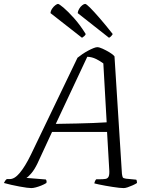

<svg xmlns="http://www.w3.org/2000/svg" viewBox="-47 -961 781 981"><path d="M113 0Q106 0 89.5 -2Q73 -4 52.5 -8Q32 -12 11 -16.5Q-10 -21 -27 -26Q-25 -31 -20.5 -37.5Q-16 -44 -12 -46H3Q15 -46 27.5 -53.5Q40 -61 53.5 -77Q67 -93 81.5 -116.5Q96 -140 111 -171L349 -666Q360 -675 374 -684.5Q388 -694 403 -702Q418 -710 430.5 -715Q443 -720 450 -720Q460 -720 477.5 -712Q495 -704 512.5 -693.5Q530 -683 538 -673L576 -73Q578 -59 580.5 -54.5Q583 -50 597 -48L649 -43Q651 -42 652 -35.5Q653 -29 653 -26Q644 -20 630.5 -14Q617 -8 605 -4Q593 0 585 0Q577 0 561.5 -1.5Q546 -3 528 -6Q510 -9 492 -12Q474 -15 458.5 -18.5Q443 -22 435 -24Q436 -30 439 -36.5Q442 -43 445 -45H460Q481 -45 492.5 -47Q504 -49 508.5 -60Q513 -71 511 -97L500 -287H219L144 -125Q129 -94 113 -75.5Q97 -57 88 -52L187 -44Q189 -42 190.5 -37.5Q192 -33 190 -26Q179 -19 164 -13Q149 -7 135.5 -3.5Q122 0 113 0ZM238 -328Q298 -329 344.5 -330Q391 -331 429 -332.5Q467 -334 498 -336L481 -637Q465 -649 444 -659.5Q423 -670 399 -671ZM372 -768 211 -894Q212 -906 219.5 -917Q227 -928 236 -934.5Q245 -941 249 -941Q255 -941 277.5 -922Q300 -903 331 -868.5Q362 -834 391 -787Q389 -781 383 -776Q377 -771 372 -768ZM510 -768 350 -894Q351 -905 357.5 -916Q364 -927 373 -934Q382 -941 388 -941Q394 -941 413 -922Q432 -903 462 -868.5Q492 -834 529 -787Q528 -785 523 -778.5Q518 -772 510 -768Z"/></svg>

Font: Texturina 12pt Thin
Style: Italic
Weight: 250
Italic angle: -11°
Designer: Guillermo Torres Carreño
Foundry: Omnibus-Type
Version: Version 1.002